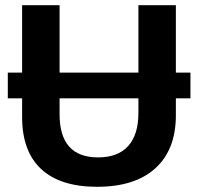

<svg xmlns="http://www.w3.org/2000/svg" viewBox="-20 -708 762 738"><path d="M10 -330V-429H65V-688H209V-429H512V-688H656V-429H712V-330H656V-265Q656 -133 577.5 -61.5Q499 10 353 10Q212 10 138.5 -58Q65 -126 65 -258V-330ZM357 -103Q433 -103 472.5 -146.5Q512 -190 512 -274V-330H209V-269Q209 -103 357 -103Z"/></svg>

Font: Libra Sans
Style: Bold
Weight: 700
Foundry: Context Ltd
Version: Version 1.000